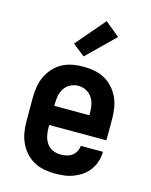

<svg xmlns="http://www.w3.org/2000/svg" viewBox="-117 -846 733 930"><g transform="rotate(15 250.0 -381.0)"><path d="M250 8Q222 8 195 3Q168 -2 144 -15Q120 -28 101.5 -48.5Q83 -69 71.5 -94Q60 -119 55.5 -146Q51 -173 51 -200V-320Q51 -347 55.5 -374.5Q60 -402 71.5 -426.5Q83 -451 101.5 -471.5Q120 -492 144 -505Q168 -518 195.5 -523Q223 -528 250 -528Q277 -528 304.5 -523Q332 -518 356 -505Q380 -492 398.5 -471.5Q417 -451 428.5 -426.5Q440 -402 444.5 -374.5Q449 -347 449 -320V-212H162V-200Q162 -180 166 -160Q170 -140 181 -123Q192 -106 211 -97Q230 -88 250 -88Q265 -88 280 -91Q295 -94 307.5 -102.5Q320 -111 327.5 -125Q335 -139 336 -154H447Q447 -130 440 -107Q433 -84 419 -64Q405 -44 385.5 -30Q366 -16 343.5 -7Q321 2 297.5 5Q274 8 250 8ZM162 -308H338V-320Q338 -340 334 -360Q330 -380 318.5 -397Q307 -414 288.5 -423Q270 -432 250 -432Q230 -432 211.5 -423Q193 -414 181.5 -397Q170 -380 166 -360Q162 -340 162 -320ZM237 -576 176 -624 301 -770 374 -710Z"/></g></svg>

Font: Iosevka Fixed
Style: Bold
Weight: 700
Monospace: yes
Designer: Belleve Invis
Foundry: Belleve Invis
Version: Version 32.3.0